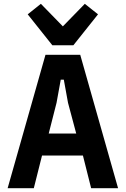

<svg xmlns="http://www.w3.org/2000/svg" viewBox="-20 -985 658 1005"><path d="M598 0H457L414 -171H200L157 0H20L218 -698H400ZM379 -286 336 -447 314 -568H298L276 -447L235 -286ZM364 -748H254L125 -910L194 -965L309 -847L424 -965L493 -910Z"/></svg>

Font: IBM Plex Sans Condensed
Style: Bold
Weight: 700
Width: 3
Designer: Mike Abbink, Paul van der Laan, Pieter van Rosmalen
Foundry: Bold Monday
Version: Version 3.201